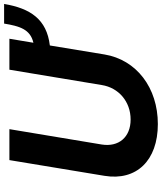

<svg xmlns="http://www.w3.org/2000/svg" viewBox="55 -849 804 954"><g transform="rotate(-90 457.0 -372.0)"><path d="M914.4 -753.6H816.8C804 -675.8 788.4 -623.6 721.6 -608L741.5 -727.3H587.7L511.4 -268.1C498.2 -185 429.7 -125 340.2 -125C251.4 -125 202.8 -185 215.9 -268.1L292.3 -727.3H138.5L60.4 -255C34.1 -95.9 136.4 10.3 317.5 10.3C498.2 10.3 637.1 -95.9 663.4 -255L708.1 -526.3C838.8 -541.9 892.4 -623.6 914.4 -753.6Z"/></g></svg>

Font: TID UI
Style: Bold Italic
Weight: 700
Italic angle: -9.39999°
Designer: The TID Project Authors
Foundry: Bakken & Bæck
Version: Version 1.001;hotconv 1.0.109;makeotfexe 2.5.65596